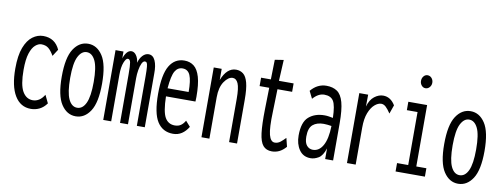

<svg xmlns="http://www.w3.org/2000/svg" viewBox="-57 -937 3243 1238"><g transform="rotate(10 1565.0 -318.0)"><path d="M177 11Q109 11 71.5 -51Q34 -113 34 -228Q34 -314 54 -366Q74 -418 106.5 -442Q139 -466 176 -466Q253 -466 285 -395L256 -350Q237 -383 219 -397Q201 -411 173 -411Q154 -411 134 -394Q114 -377 101 -337.5Q88 -298 88 -229Q88 -131 112.5 -88.5Q137 -46 180 -46Q201 -46 220 -57.5Q239 -69 255 -95L280 -43Q260 -15 233.5 -2Q207 11 177 11Z M470 8Q412 8 375 -48.5Q338 -105 338 -229Q338 -354 375 -410.5Q412 -467 470 -467Q528 -467 565 -410.5Q602 -354 602 -229Q602 -105 565 -48.5Q528 8 470 8ZM470 -48Q506 -48 526.5 -91.5Q547 -135 547 -230Q547 -327 526 -369.5Q505 -412 470 -412Q436 -412 414.5 -369.5Q393 -327 393 -230Q393 -135 413.5 -91.5Q434 -48 470 -48Z M650 0V-457H702V-412Q710 -437 723 -452.5Q736 -468 753 -468Q771 -468 784.5 -449Q798 -430 801 -401Q809 -431 826.5 -449.5Q844 -468 865 -468Q894 -468 908.5 -436Q923 -404 922 -351V0H870V-324Q870 -366 868 -386Q866 -406 862 -412Q858 -418 850 -418Q838 -418 829.5 -400Q821 -382 816.5 -355Q812 -328 812 -302V0H760V-318Q760 -375 756 -395.5Q752 -416 738 -416Q726 -416 714 -386Q702 -356 702 -305V0Z M1108 10Q1040 10 1004.5 -45.5Q969 -101 969 -227Q969 -355 1003 -411.5Q1037 -468 1100 -468Q1136 -468 1162 -448Q1188 -428 1202 -380.5Q1216 -333 1216 -251Q1216 -233 1215 -220H1022Q1024 -120 1045.5 -82.5Q1067 -45 1110 -45Q1134 -45 1150 -56.5Q1166 -68 1177 -88L1208 -53Q1190 -23 1165 -6.5Q1140 10 1108 10ZM1023 -273H1161Q1161 -348 1146.5 -382Q1132 -416 1097 -416Q1065 -416 1047.5 -386Q1030 -356 1023 -273Z M1293 0V-457H1345V-384Q1378 -468 1438 -468Q1465 -468 1485 -452.5Q1505 -437 1515.5 -397.5Q1526 -358 1526 -285V0H1474V-283Q1474 -355 1461.5 -383.5Q1449 -412 1426 -412Q1397 -412 1371 -374Q1345 -336 1345 -271V0Z M1755 11Q1718 11 1697.5 -13Q1677 -37 1670 -93.5Q1663 -150 1665 -248L1668 -390H1605V-445H1669L1672 -574L1729 -583L1722 -445H1818V-390H1722L1718 -243Q1714 -135 1725.5 -91.5Q1737 -48 1764 -48Q1785 -48 1802 -62Q1819 -76 1833 -91L1847 -35Q1825 -10 1802.5 0.5Q1780 11 1755 11Z M2009 11Q1960 11 1934 -27Q1908 -65 1908 -120Q1908 -208 1948 -242.5Q1988 -277 2051 -277Q2064 -277 2077.5 -275Q2091 -273 2106 -270Q2104 -351 2086.5 -379.5Q2069 -408 2026 -408Q1987 -408 1952 -368L1928 -416Q1971 -467 2030 -467Q2072 -467 2100 -448Q2128 -429 2141.5 -380.5Q2155 -332 2155 -243V0H2103V-70Q2087 -20 2060.5 -4.5Q2034 11 2009 11ZM1958 -122Q1958 -82 1974 -63.5Q1990 -45 2014 -45Q2055 -45 2079.5 -89Q2104 -133 2106 -217Q2093 -219 2080 -220.5Q2067 -222 2055 -222Q2010 -222 1984 -200Q1958 -178 1958 -122Z M2246 1V-457H2304L2303 -379Q2316 -425 2344 -446.5Q2372 -468 2401 -468Q2450 -468 2480 -418L2460 -361Q2442 -388 2428 -401Q2414 -414 2398 -414Q2377 -414 2355 -395Q2333 -376 2318 -338Q2303 -300 2303 -242V1Z M2564 0V-55H2637V-402H2567V-457H2690V-55H2756V0ZM2660 -562Q2645 -562 2634.5 -574.5Q2624 -587 2624 -604Q2624 -622 2634.5 -634.5Q2645 -647 2660 -647Q2676 -647 2687 -634.5Q2698 -622 2698 -604Q2698 -587 2687 -574.5Q2676 -562 2660 -562Z M2974 8Q2916 8 2879 -48.5Q2842 -105 2842 -229Q2842 -354 2879 -410.5Q2916 -467 2974 -467Q3032 -467 3069 -410.5Q3106 -354 3106 -229Q3106 -105 3069 -48.5Q3032 8 2974 8ZM2974 -48Q3010 -48 3030.5 -91.5Q3051 -135 3051 -230Q3051 -327 3030 -369.5Q3009 -412 2974 -412Q2940 -412 2918.5 -369.5Q2897 -327 2897 -230Q2897 -135 2917.5 -91.5Q2938 -48 2974 -48Z"/></g></svg>

Font: Inconsolata ExtraCondensed Thin
Style: Regular
Weight: 100
Width: 2
Monospace: yes
Designer: Raph Levien, Cyreal, Brenton Simpson
Foundry: Raph Levien, Cyreal, Google
Version: Version 3.100; ttfautohint (v1.8.4.7-5d5b)